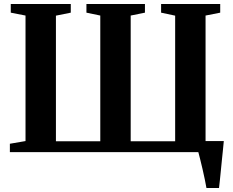

<svg xmlns="http://www.w3.org/2000/svg" viewBox="-20 -763 1171 963"><path d="M1015.5 180Q1012.5 162 1007.2 136.8Q1002 111.5 995.8 84.8Q989.5 58 983.8 35Q978 12 974.5 -1L944 -55.5H1102.5Q1101 -38 1098.5 -14Q1096 10 1093.2 37.5Q1090.5 65 1087.8 91.8Q1085 118.5 1082.8 141.5Q1080.5 164.5 1078.5 180ZM29.5 0V-42L108 -55.5V-685L34 -699.5V-743H335V-699.5L260.5 -684.5V-54.5H483V-685L413.5 -699.5V-743H707V-699.5L635.5 -685V-54.5H858.5V-684.5L788 -699.5V-743H1084.5V-699.5L1011 -685V-55.5L1089 -42V0Z"/></svg>

Font: Merriweather 72pt
Style: Bold
Weight: 700
Version: Version 2.100